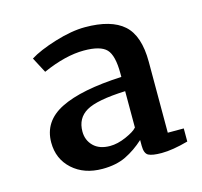

<svg xmlns="http://www.w3.org/2000/svg" viewBox="-75 -868 656 623"><g transform="rotate(-15 252.5 -556.5)"><path d="M196.8 -326.7Q135.3 -326.7 96.4 -361.8Q57.6 -397 57.6 -452.1Q57.6 -523.4 127 -558.1Q196.3 -592.8 332.5 -599.1V-610.8Q332.5 -671.4 312.5 -692.4Q292.5 -713.4 236.8 -713.4Q175.3 -713.4 98.1 -679.2L70.8 -731Q101.6 -750.5 158.4 -768.1Q215.3 -785.6 259.8 -785.6Q347.7 -785.6 389.4 -748.5Q431.2 -711.4 431.2 -623.5V-385.3H484.9V-341.3Q432.1 -326.7 395.5 -326.7Q364.3 -326.7 351.3 -333.5Q338.4 -340.3 338.4 -366.2V-385.7Q309.1 -358.9 276.1 -342.8Q243.2 -326.7 196.8 -326.7ZM239.7 -392.1Q265.1 -392.1 293.9 -404.8Q322.8 -417.5 332 -428.7L332.5 -428.2V-551.3Q236.8 -547.4 200.7 -526.4Q164.6 -505.4 164.6 -460.4Q164.6 -431.2 184.3 -411.6Q204.1 -392.1 239.7 -392.1Z"/></g></svg>

Font: HaufeMerriweather
Style: Regular
Weight: 400
Designer: Eben Sorkin ( eben@eyebytes.com )
Foundry: Eben Sorkin
Version: Version 1.56